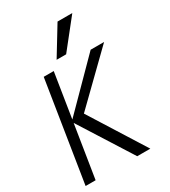

<svg xmlns="http://www.w3.org/2000/svg" viewBox="-233 -1094 1065 1205"><g transform="rotate(-30 300.0 -491.0)"><path d="M154.5 -380.5 94 0H21.5L136.5 -725H209L158 -403L476.5 -725H574L239.5 -399L490.5 0H395.5ZM260 -777 385 -982H492L329 -777Z"/></g></svg>

Font: JuliaMono Light
Style: Italic
Weight: 300
Italic angle: -9°
Monospace: yes
Designer: cormullion
Foundry: corm
Version: Version 0.054; ttfautohint (v1.8.4)